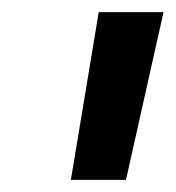

<svg xmlns="http://www.w3.org/2000/svg" viewBox="-20 -720 290 317"><path d="M97 -423 143 -700H250L188 -423Z"/></svg>

Font: Montserrat Thin SemiBold
Style: Italic
Weight: 600
Italic angle: -11.3°
Version: Version 9.000